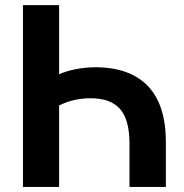

<svg xmlns="http://www.w3.org/2000/svg" viewBox="-20 -739 727 759"><path d="M70.8 -718.8H213.6V-445.3Q240.5 -457.8 279.2 -465.5Q317.9 -473.1 356.7 -473.1Q493.4 -473.1 564.6 -398.9Q635.7 -324.7 635.7 -177V0H491.9V-171.1Q491.9 -265.4 454.7 -308Q417.5 -350.6 338.4 -350.6Q270.5 -350.6 213.6 -322V0H70.8Z"/></svg>

Font: Min Sans VF VF
Style: Regular
Weight: 400
Designer: Jinseong-Kim, NotoSansCJK, Nunito
Foundry: Jinseong-Kim
Version: Version 1.420;Glyphs 3.1.2 (3151)